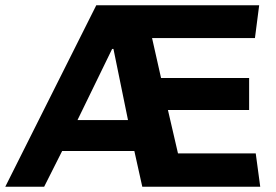

<svg xmlns="http://www.w3.org/2000/svg" viewBox="-20 -706 1044 726"><path d="M960 -686 944 -562H555L589 -411H922V-290H615L653 -126H947L964 0H518L488 -135H215L147 0H0L344 -686ZM409 -521H404L273 -252H464Z"/></svg>

Font: Chivo
Style: Bold
Weight: 700
Designer: Hector Gatti
Foundry: Omnibus-Type
Version: Version 1.007;PS 001.007;hotconv 1.0.88;makeotf.lib2.5.64775